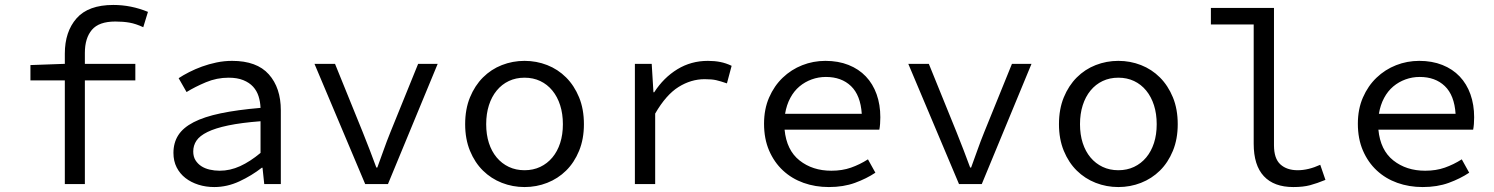

<svg xmlns="http://www.w3.org/2000/svg" viewBox="-20 -744 6040 776"><path d="M242 0V-419H103V-481L242 -486V-527Q242 -616 289.5 -670Q337 -724 438 -724Q510 -724 578 -696L559 -634Q529 -648 503.5 -652.5Q478 -657 446 -657Q380 -657 351.5 -623.5Q323 -590 323 -530V-486H527V-419H323V0Z M846 12Q812 12 782 2.5Q752 -7 729.5 -24.5Q707 -42 694 -67.5Q681 -93 681 -126Q681 -167 700.5 -197.5Q720 -228 762.5 -250Q805 -272 872 -286Q939 -300 1033 -308Q1032 -333 1025 -355Q1018 -377 1003 -393.5Q988 -410 963.5 -420Q939 -430 904 -430Q856 -430 812 -411.5Q768 -393 734 -372L702 -428Q720 -440 744.5 -452.5Q769 -465 796.5 -475Q824 -485 855 -491.5Q886 -498 918 -498Q1018 -498 1066.5 -443.5Q1115 -389 1115 -298V0H1048L1041 -66H1038Q997 -34 947.5 -11Q898 12 846 12ZM868 -54Q910 -54 950.5 -72.5Q991 -91 1033 -126V-254Q955 -248 902.5 -237Q850 -226 818.5 -210.5Q787 -195 774 -175.5Q761 -156 761 -132Q761 -111 770 -96.5Q779 -82 793.5 -72.5Q808 -63 827.5 -58.5Q847 -54 868 -54Z M1456 0 1251 -486H1334L1446 -210Q1461 -173 1474.5 -137.5Q1488 -102 1501 -67H1505Q1518 -102 1530.5 -137.5Q1543 -173 1558 -210L1670 -486H1749L1548 0Z M2100 12Q2052 12 2008.5 -5Q1965 -22 1932 -54.5Q1899 -87 1879.5 -134.5Q1860 -182 1860 -242Q1860 -303 1879.5 -350.5Q1899 -398 1932 -431Q1965 -464 2008.5 -481Q2052 -498 2100 -498Q2148 -498 2191.5 -481Q2235 -464 2268 -431Q2301 -398 2320.5 -350.5Q2340 -303 2340 -242Q2340 -182 2320.5 -134.5Q2301 -87 2268 -54.5Q2235 -22 2191.5 -5Q2148 12 2100 12ZM2100 -56Q2135 -56 2163.5 -69.5Q2192 -83 2212.5 -107.5Q2233 -132 2244 -166Q2255 -200 2255 -242Q2255 -284 2244 -318.5Q2233 -353 2212.5 -378Q2192 -403 2163.5 -416.5Q2135 -430 2100 -430Q2065 -430 2036.5 -416.5Q2008 -403 1987.5 -378Q1967 -353 1956 -318.5Q1945 -284 1945 -242Q1945 -200 1956 -166Q1967 -132 1987.5 -107.5Q2008 -83 2036.5 -69.5Q2065 -56 2100 -56Z M2546 0V-486H2614L2621 -371H2624Q2662 -430 2717.5 -464Q2773 -498 2841 -498Q2868 -498 2891 -493.5Q2914 -489 2937 -478L2918 -407Q2892 -416 2874.5 -420Q2857 -424 2828 -424Q2773 -424 2722.5 -392.5Q2672 -361 2628 -285V0Z M3330 12Q3275 12 3227.5 -5Q3180 -22 3144.5 -55Q3109 -88 3088.5 -135.5Q3068 -183 3068 -244Q3068 -303 3088.5 -350Q3109 -397 3143.5 -430Q3178 -463 3222.5 -480.5Q3267 -498 3316 -498Q3368 -498 3409.5 -481.5Q3451 -465 3479.5 -435Q3508 -405 3523 -363Q3538 -321 3538 -270Q3538 -256 3537 -243Q3536 -230 3534 -220H3151Q3159 -137 3211.5 -95.5Q3264 -54 3340 -54Q3384 -54 3419.5 -66.5Q3455 -79 3488 -100L3518 -46Q3482 -22 3435.5 -5Q3389 12 3330 12ZM3318 -433Q3288 -433 3260.5 -423Q3233 -413 3211 -394.5Q3189 -376 3174 -348Q3159 -320 3153 -284H3463Q3458 -359 3419.5 -396Q3381 -433 3318 -433Z M3856 0 3651 -486H3734L3846 -210Q3861 -173 3874.5 -137.5Q3888 -102 3901 -67H3905Q3918 -102 3930.5 -137.5Q3943 -173 3958 -210L4070 -486H4149L3948 0Z M4500 12Q4452 12 4408.5 -5Q4365 -22 4332 -54.5Q4299 -87 4279.5 -134.5Q4260 -182 4260 -242Q4260 -303 4279.5 -350.5Q4299 -398 4332 -431Q4365 -464 4408.5 -481Q4452 -498 4500 -498Q4548 -498 4591.5 -481Q4635 -464 4668 -431Q4701 -398 4720.5 -350.5Q4740 -303 4740 -242Q4740 -182 4720.5 -134.5Q4701 -87 4668 -54.5Q4635 -22 4591.5 -5Q4548 12 4500 12ZM4500 -56Q4535 -56 4563.5 -69.5Q4592 -83 4612.5 -107.5Q4633 -132 4644 -166Q4655 -200 4655 -242Q4655 -284 4644 -318.5Q4633 -353 4612.5 -378Q4592 -403 4563.5 -416.5Q4535 -430 4500 -430Q4465 -430 4436.5 -416.5Q4408 -403 4387.5 -378Q4367 -353 4356 -318.5Q4345 -284 4345 -242Q4345 -200 4356 -166Q4367 -132 4387.5 -107.5Q4408 -83 4436.5 -69.5Q4465 -56 4500 -56Z M5207 12Q5129 12 5088 -32Q5047 -76 5047 -163V-645H4874V-712H5129V-157Q5129 -103 5155 -79.5Q5181 -56 5225 -56Q5268 -56 5316 -78L5337 -17Q5303 -3 5275 4.5Q5247 12 5207 12Z M5730 12Q5675 12 5627.5 -5Q5580 -22 5544.5 -55Q5509 -88 5488.5 -135.5Q5468 -183 5468 -244Q5468 -303 5488.5 -350Q5509 -397 5543.5 -430Q5578 -463 5622.5 -480.5Q5667 -498 5716 -498Q5768 -498 5809.5 -481.5Q5851 -465 5879.5 -435Q5908 -405 5923 -363Q5938 -321 5938 -270Q5938 -256 5937 -243Q5936 -230 5934 -220H5551Q5559 -137 5611.5 -95.5Q5664 -54 5740 -54Q5784 -54 5819.5 -66.5Q5855 -79 5888 -100L5918 -46Q5882 -22 5835.5 -5Q5789 12 5730 12ZM5718 -433Q5688 -433 5660.5 -423Q5633 -413 5611 -394.5Q5589 -376 5574 -348Q5559 -320 5553 -284H5863Q5858 -359 5819.5 -396Q5781 -433 5718 -433Z"/></svg>

Font: Source Code Pro
Style: Regular
Weight: 400
Monospace: yes
Designer: Paul D. Hunt, Teo Tuominen
Foundry: Adobe Systems Incorporated
Version: Version 2.030;PS 1.000;hotconv 16.6.51;makeotf.lib2.5.65220